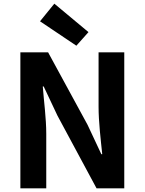

<svg xmlns="http://www.w3.org/2000/svg" viewBox="-20 -1026 789 1046"><path d="M91 0H232V-297C232 -382 219 -475 213 -555H218L293 -396L506 0H657V-741H517V-445C517 -361 529 -263 537 -186H532L457 -346L242 -741H91ZM396 -777 462 -851 276 -1006 198 -910Z"/></svg>

Font: Noto Sans TC
Style: Bold
Weight: 700
Designer: Ryoko NISHIZUKA 西塚涼子 (kana, bopomofo & ideographs); Paul D. Hunt (Latin, Greek & Cyrillic); Sandoll Communications 산돌커뮤니
Foundry: Adobe
Version: Version 2.004;hotconv 1.0.118;makeotfexe 2.5.65603